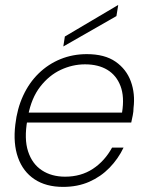

<svg xmlns="http://www.w3.org/2000/svg" viewBox="-20 -720 571 752"><path d="M227 12Q160 12 115 -18Q70 -48 50.5 -103Q31 -158 40 -232Q47 -294 70.5 -345Q94 -396 131.5 -432.5Q169 -469 217 -488.5Q265 -508 320 -508Q390 -508 432.5 -478.5Q475 -449 492.5 -401Q510 -353 503 -297Q503 -283 500 -268.5Q497 -254 494 -240H73L80 -279H458Q468 -341 452 -383Q436 -425 400.5 -446.5Q365 -468 313 -468Q264 -468 218 -446.5Q172 -425 137.5 -380.5Q103 -336 90 -267L87 -249Q74 -176 90 -127Q106 -78 144 -53Q182 -28 235 -28Q297 -28 343.5 -58.5Q390 -89 419 -142H464Q443 -98 409 -63Q375 -28 329.5 -8Q284 12 227 12ZM228 -538 234 -577 442 -700H443L436 -657Z"/></svg>

Font: DM Sans 28pt ExtraLight
Style: Italic
Weight: 250
Italic angle: -10°
Version: Version 4.004;gftools[0.9.30]